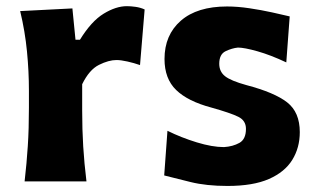

<svg xmlns="http://www.w3.org/2000/svg" viewBox="-20 -597 1038 632"><path d="M61 0Q67.9 -59.6 71.5 -116.2Q75.2 -172.9 75.2 -242.2V-298.3Q75.2 -362.3 68.8 -427.7Q62.5 -493.2 46.4 -560.5L218.3 -569.3L228.5 -466.3H243.2Q280.8 -527.3 321.3 -552Q361.8 -576.7 397.5 -576.7Q410.2 -576.7 426 -574.5Q441.9 -572.3 456.1 -565.9L440.9 -382.8Q421.4 -389.6 399.7 -394.5Q377.9 -399.4 363.3 -399.4Q337.9 -399.4 305.9 -383.5Q273.9 -367.7 250.5 -319.8V-232.9Q250.5 -170.4 253.9 -115Q257.3 -59.6 264.6 0Z M729 15.1Q659.2 15.1 607.2 2.2Q555.2 -10.7 520.5 -19.5L531.2 -166.5Q576.7 -144 627.7 -128.4Q678.7 -112.8 717.3 -112.8Q746.6 -114.7 768.1 -126.7Q789.6 -138.7 789.6 -172.9Q789.6 -200.2 764.4 -212.6Q739.3 -225.1 674.8 -243.2Q598.1 -263.7 559.8 -300.8Q521.5 -337.9 521.5 -402.8Q521.5 -481.9 575.2 -528.8Q628.9 -575.7 727.5 -575.7Q762.2 -575.7 801.3 -569.8Q840.3 -564 875.7 -556.2Q911.1 -548.3 933.6 -543L922.4 -391.6Q870.6 -416 827.4 -428.2Q784.2 -440.4 763.2 -440.4Q743.7 -438.5 722.7 -428.5Q701.7 -418.5 701.7 -387.2Q701.7 -361.3 720.7 -346.2Q739.7 -331.1 791 -316.9Q883.8 -292.5 925.3 -260Q966.8 -227.5 966.8 -162.1Q966.8 -110.8 942.1 -70.8Q917.5 -30.8 865.2 -7.8Q813 15.1 729 15.1Z"/></svg>

Font: Pinar DS4-Bold
Style: Regular
Weight: 700
Designer: Amin Abedi
Version: Version 2.000